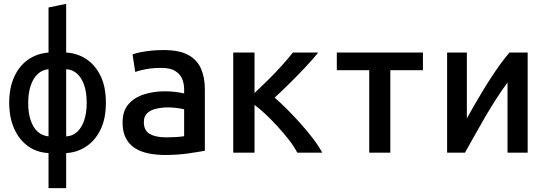

<svg xmlns="http://www.w3.org/2000/svg" viewBox="-20 -796 2840 1001"><path d="M233 185V2Q172 -1 126 -34Q80 -67 54 -125Q28 -183 28 -261Q28 -337 53.5 -394Q79 -451 125 -484Q171 -517 233 -522V-757L325 -776V-522Q382 -519 429 -488.5Q476 -458 504 -401Q532 -344 532 -260Q532 -177 504 -120Q476 -63 429 -32Q382 -1 325 2V185ZM233 -85V-435Q202 -433 178 -411.5Q154 -390 140.5 -351Q127 -312 127 -259Q127 -207 140 -168.5Q153 -130 177 -109Q201 -88 233 -85ZM325 -85Q356 -86 380 -106.5Q404 -127 418 -166Q432 -205 432 -260Q432 -316 418 -354.5Q404 -393 380 -413.5Q356 -434 325 -435Z M841 12Q796 12 755.5 4Q715 -4 684.5 -23Q654 -42 636.5 -75Q619 -108 619 -157Q619 -218 650.5 -253.5Q682 -289 732.5 -304.5Q783 -320 838 -320Q867 -320 892.5 -317Q918 -314 940 -309V-331Q940 -360 929.5 -385Q919 -410 893.5 -426Q868 -442 822 -442Q778 -442 742 -435.5Q706 -429 685 -421L671 -512Q692 -521 737.5 -528Q783 -535 834 -535Q915 -535 961.5 -509.5Q1008 -484 1028 -438Q1048 -392 1048 -331V-10Q1016 -4 960.5 4Q905 12 841 12ZM844 -80Q873 -80 898.5 -81.5Q924 -83 940 -86V-226Q925 -230 902 -233Q879 -236 856 -236Q825 -236 795.5 -229.5Q766 -223 748 -206.5Q730 -190 730 -160Q730 -115 761 -97.5Q792 -80 844 -80Z M1196 0V-522H1307V-311Q1343 -345 1378.5 -380Q1414 -415 1447 -451.5Q1480 -488 1507 -522H1639Q1610 -486 1571 -444.5Q1532 -403 1491 -362.5Q1450 -322 1412 -287Q1441 -262 1476 -227Q1511 -192 1546.5 -152.5Q1582 -113 1612 -73.5Q1642 -34 1660 0H1530Q1513 -33 1485.5 -68Q1458 -103 1426.5 -137.5Q1395 -172 1364 -201Q1333 -230 1307 -249V0Z M1905 0V-430H1736V-522H2185V-430H2015V0Z M2311 0V-522H2414V-179Q2432 -212 2452.5 -247Q2473 -282 2494.5 -318Q2516 -354 2539.5 -390Q2563 -426 2587 -459.5Q2611 -493 2636 -522H2731V0H2626V-366Q2598 -328 2568.5 -282.5Q2539 -237 2511 -189Q2483 -141 2456 -92.5Q2429 -44 2404 0Z"/></svg>

Font: Ubuntu Sans Mono Medium
Style: Regular
Weight: 500
Monospace: yes
Designer: Dalton Maag Ltd
Foundry: Dalton Maag Ltd
Version: Version 1.006